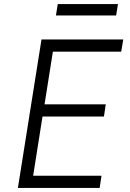

<svg xmlns="http://www.w3.org/2000/svg" viewBox="-20 -924 640 944"><path d="M68 0 184 -730H586L576 -670H240L199 -411H500L491 -351H189L143 -60H479L470 0ZM255 -848 264 -904H560L551 -848Z"/></svg>

Font: JetBrains Mono NL ExtraLight
Style: Italic
Weight: 200
Italic angle: -9°
Monospace: yes
Designer: Philipp Nurullin, Konstantin Bulenkov
Foundry: JetBrains
Version: Version 2.305; ttfautohint (v1.8.4.7-5d5b)